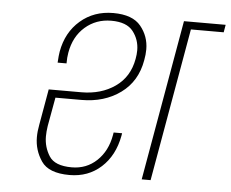

<svg xmlns="http://www.w3.org/2000/svg" viewBox="-53 -811 1058 881"><g transform="rotate(5 476.0 -370.0)"><path d="M203 -339 179 -206Q175 -180 175 -158Q175 -109 201 -68Q227 -27 305 -27Q373 -27 420.5 -72Q468 -117 481 -191L483 -203H522L520 -191Q503 -99 443.5 -45Q384 9 298 9Q202 9 168 -41Q134 -91 134 -151Q134 -178 140 -209L169 -374H319Q410 -374 474.5 -419Q539 -464 554 -548Q558 -569 558 -588Q558 -637 528.5 -675Q499 -713 428 -713Q358 -713 307.5 -669Q257 -625 244 -550Q240 -528 240 -500H199Q201 -534 204 -551Q220 -641 282.5 -695Q345 -749 434 -749Q523 -749 561 -702.5Q599 -656 599 -596Q599 -572 594 -546Q577 -447 502.5 -393Q428 -339 323 -339ZM952 -740 946 -705H795L671 0H630L760 -740Z"/></g></svg>

Font: Fz Poppins ExtLt
Style: Italic
Weight: 200
Italic angle: -10°
Designer: Ninad Kale (Devanagari), Jonny Pinhorn (Latin)
Foundry: Indian Type Foundry
Version: Vit hóa bi Vntype.Com & FontZin.Com